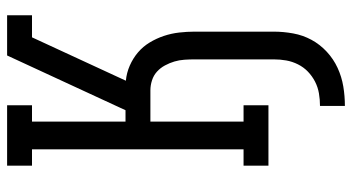

<svg xmlns="http://www.w3.org/2000/svg" viewBox="-245 -530 990 540"><g transform="rotate(-90 250.0 -260.0)"><path d="M222 215V145Q240 145 257.5 142Q275 139 290.5 131Q306 123 318.5 111Q331 99 339 83Q347 67 350 50Q353 33 353 15V-208Q353 -222 352 -236.5Q351 -251 347 -264.5Q343 -278 336 -291Q329 -304 318.5 -313.5Q308 -323 294 -327.5Q280 -332 266 -332H178V-70H224V0H54V-70H100V-665H54V-735H224V-665H178V-402H210L364 -735H477V-665H415L293 -401Q315 -399 335.5 -390Q356 -381 372.5 -367Q389 -353 400.5 -334Q412 -315 419 -294Q426 -273 428.5 -251Q431 -229 431 -208V15Q431 42 426 69.5Q421 97 408 121Q395 145 374.5 164Q354 183 329 194.5Q304 206 277 210.5Q250 215 222 215Z"/></g></svg>

Font: Iosevka Gothic
Style: Regular
Weight: 400
Monospace: yes
Designer: Belleve Invis
Foundry: Belleve Invis
Version: Version 15.5.1; ttfautohint (v1.8.4)